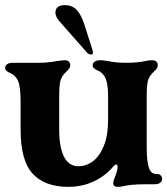

<svg xmlns="http://www.w3.org/2000/svg" viewBox="-30 -716 650 746"><path d="M50 -213.5V-322Q50 -379 40 -402Q30 -424 10 -432Q-10 -440 -10 -452Q-10 -461 -2.5 -466.5Q5 -472 20 -472H121Q153 -472 187 -478Q213 -482 220 -482Q243 -482 243 -462Q243 -456 239 -450Q235 -444 229 -439Q219 -429 214 -422Q205 -409 202.5 -391.5Q200 -374 200 -342V-214Q200 -143 219 -106.5Q238 -70 274.6 -70Q305.1 -70 331.1 -89.5Q357 -109 373.5 -149.5Q390 -190 390 -251V-342Q390 -389 380 -412Q370 -434 350 -442Q330 -450 330 -462Q330 -471 337.5 -476.5Q345 -482 360 -482Q371 -482 393 -478Q421 -472 461 -472Q502.7 -472 536 -479Q548 -482 560 -482Q583 -482 583 -462Q583 -456 579 -450Q575 -444 569 -439Q559 -429 554 -422Q545 -409 542.5 -391.5Q540 -374 540 -342V-140Q540 -87 550 -60Q554 -50 561 -45Q568 -40 580 -40Q589 -40 594.5 -34.5Q600 -29 600 -20Q600 -12 592.5 -6Q585 0 570 0H532Q504 0 484 2Q464 4 451 7Q438 10 427 10Q410 10 410 -5Q410 -14 421 -40Q427 -58 427 -66Q427 -77 421 -77Q418 -77 411 -70Q379 -32 334 -11Q289 10 235 10Q145 10 97.5 -40.5Q50 -91 50 -213.5ZM306 -514 202 -632Q181 -656 186.5 -676Q192 -696 222 -696Q250 -696 267.5 -678Q285 -660 298 -620L329 -523Q332 -515 331 -509.5Q330 -504 325 -504Q314 -504 306 -514Z"/></svg>

Font: Raigarh
Style: Regular
Weight: 400
Designer: jaikishan Patel
Foundry: MagicType
Version: Version 1.000;FEAKit 1.0